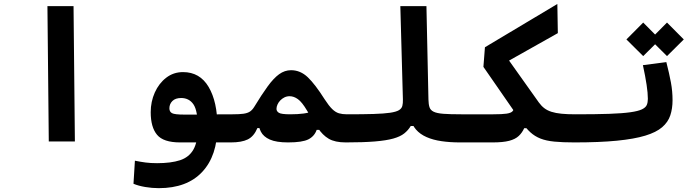

<svg xmlns="http://www.w3.org/2000/svg" viewBox="-20 -725 3556 984"><path d="M230 0 223.1 -693.4H356.9L363.8 0Z M793.9 239.3Q759.3 239.3 724.4 233.4Q689.5 227.5 664.1 216.8L671.4 98.6Q700.2 104.5 726.3 107.9Q752.4 111.3 785.2 111.3Q856.4 111.3 902.6 96.2Q948.7 81.1 971.2 41.5Q993.7 2 993.7 -70.3Q993.7 -157.7 971.4 -190.2Q949.2 -222.7 908.2 -222.7Q878.9 -222.7 863.5 -207.3Q848.1 -191.9 848.1 -169.9Q848.1 -152.3 861.6 -145Q875 -137.7 924.3 -137.7Q958.5 -137.7 990 -137.5Q1021.5 -137.2 1059.1 -138.7L1171.9 -139.2Q1194.3 -139.2 1203.9 -118.7Q1213.4 -98.1 1213.4 -67.4Q1213.4 -35.6 1201.2 -15.4Q1189 4.9 1167 4.9H902.8Q817.4 4.9 784.9 -34.2Q752.4 -73.2 752.4 -149.9Q752.4 -204.1 773.4 -251Q794.4 -297.9 831.8 -326.7Q869.1 -355.5 918 -355.5Q1004.4 -355.5 1049.3 -279.3Q1094.2 -203.1 1094.2 -76.7Q1094.2 72.8 1016.4 156Q938.5 239.3 793.9 239.3Z M1163.1 4.9Q1149.9 4.9 1143.8 -9.3Q1137.7 -23.4 1137.7 -56.2Q1137.7 -69.8 1141.4 -89.4Q1145 -108.9 1152.8 -124Q1160.6 -139.2 1171.9 -139.2Q1207 -139.2 1227.8 -142.1Q1248.5 -145 1261 -153.3Q1273.4 -161.6 1283.2 -177.7Q1321.8 -241.2 1352.1 -282.7Q1382.3 -324.2 1410.6 -344.7Q1439 -365.2 1471.7 -365.2Q1519.5 -365.2 1557.4 -329.1Q1595.2 -293 1644 -215.8Q1665.5 -182.6 1682.6 -166Q1699.7 -149.4 1717.3 -144.3Q1734.9 -139.2 1757.8 -139.2Q1776.4 -139.2 1785.4 -121.1Q1794.4 -103 1794.4 -65.9Q1794.4 -24.4 1782 -9.8Q1769.5 4.9 1752 4.9Q1696.8 4.9 1664.8 -13.9Q1632.8 -32.7 1608.9 -69.6Q1585 -106.4 1552.7 -159.7Q1527.8 -201.7 1506.8 -216.8Q1485.8 -231.9 1464.4 -231.9Q1449.7 -231.9 1437.5 -225.8Q1425.3 -219.7 1416.3 -210.2Q1407.2 -200.7 1402.1 -189.2Q1397 -177.7 1397 -167Q1397 -154.8 1409.2 -147Q1421.4 -139.2 1467.3 -139.2Q1506.3 -139.2 1536.6 -143.3Q1566.9 -147.5 1602.5 -161.1L1631.3 -59.6H1603Q1591.8 -26.9 1560.8 -11Q1529.8 4.9 1456.1 4.9Q1396 4.9 1363 -9.8Q1330.1 -24.4 1316.9 -50.3Q1303.7 -76.2 1303.7 -109.9L1328.6 -90.8Q1326.2 -85 1323.5 -79.6Q1320.8 -74.2 1317.9 -68.8H1299.3Q1281.2 -25.9 1249.8 -10.5Q1218.3 4.9 1163.1 4.9Z M1752 4.9Q1737.8 4.9 1730.7 -12.5Q1723.6 -29.8 1723.6 -70.8Q1723.6 -110.4 1733.4 -124.8Q1743.2 -139.2 1757.8 -139.2Q1841.3 -139.2 1895 -140.9Q1948.7 -142.6 1979.7 -147.2Q2010.7 -151.9 2024.7 -160.4Q2038.6 -168.9 2042 -182.4Q2045.4 -195.8 2044.9 -214.8L2031.7 -693.4H2165.5L2175.8 -214.4Q2176.3 -190.4 2181.2 -175.5Q2186 -160.6 2202.1 -152.6Q2218.3 -144.5 2252 -141.8Q2285.6 -139.2 2343.8 -139.2Q2380.4 -139.2 2380.4 -75.7Q2380.4 -34.2 2367.9 -14.6Q2355.5 4.9 2337.9 4.9Q2286.1 4.9 2242.7 -1.5Q2199.2 -7.8 2166 -22.5Q2132.8 -37.1 2111.8 -61.3Q2090.8 -85.4 2084 -121.1L2133.3 -158.2L2124.5 -79.1H2085Q2071.8 -57.1 2051.5 -41Q2031.2 -24.9 1995.6 -14.9Q1960 -4.9 1901.1 0Q1842.3 4.9 1752 4.9Z M2923.8 4.9Q2862.3 4.9 2820.6 0.7Q2778.8 -3.4 2749.8 -14.9Q2720.7 -26.4 2698 -47.1Q2675.3 -67.9 2651.9 -101.6L2457.5 -382.3L2465.3 -482.9L2836.4 -704.6L2838.9 -555.2L2528.3 -380.4L2551.8 -466.8L2741.7 -199.7Q2754.4 -182.1 2769.8 -170.4Q2785.2 -158.7 2806.6 -151.9Q2828.1 -145 2858.2 -142.1Q2888.2 -139.2 2929.7 -139.2Q2948.2 -139.2 2957.3 -124Q2966.3 -108.9 2966.3 -75.7Q2966.3 -34.2 2953.9 -14.6Q2941.4 4.9 2923.8 4.9ZM2337.9 4.9 2343.8 -139.2H2508.3Q2553.7 -139.2 2576.4 -142.6Q2599.1 -146 2606.9 -155Q2614.7 -164.1 2615.2 -180.7L2710.9 -166L2697.3 -67.9H2666.5Q2655.8 -44.4 2638.4 -28.1Q2621.1 -11.7 2589.6 -3.4Q2558.1 4.9 2504.4 4.9Z M2923.8 4.9Q2909.7 4.9 2902.6 -13.2Q2895.5 -31.2 2895.5 -75.7Q2895.5 -115.2 2906.5 -127.2Q2917.5 -139.2 2929.7 -139.2Q3034.2 -139.2 3102.3 -141.6Q3170.4 -144 3210.4 -149.7Q3250.5 -155.3 3269.8 -164.6Q3289.1 -173.8 3294.7 -187Q3300.3 -200.2 3300.3 -218.3Q3300.3 -247.6 3293.9 -290Q3287.6 -332.5 3274.9 -391.1L3395 -406.7Q3410.2 -347.2 3418.5 -302.2Q3426.8 -257.3 3426.8 -211.4Q3426.8 -168.5 3415.3 -133.8Q3403.8 -99.1 3373.5 -73Q3343.3 -46.9 3286.9 -29.8Q3230.5 -12.7 3141.6 -3.9Q3052.7 4.9 2923.8 4.9ZM3398.4 -437.5 3312.5 -522.9 3398.4 -609.4 3484.4 -522.9ZM3276.4 -437.5 3190.4 -522.9 3276.4 -609.4 3362.3 -522.9Z"/></svg>

Font: Cascadia Mono
Style: Regular
Weight: 400
Monospace: yes
Designer: Aaron Bell
Foundry: Saja Typeworks
Version: Version 2404.023